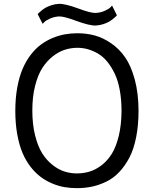

<svg xmlns="http://www.w3.org/2000/svg" viewBox="-20 -957 795 992"><path d="M379.9 -785.2Q426.8 -785.2 469.5 -773.7Q512.2 -762.2 554.2 -733.4Q596.2 -704.6 626.7 -660.6Q657.2 -616.7 676.3 -546.1Q695.3 -475.6 695.8 -386.2Q695.8 -309.6 683.3 -247.3Q670.9 -185.1 648.2 -142.1Q625.5 -99.1 595.9 -67.9Q566.4 -36.6 529.8 -18.8Q493.2 -1 455.8 7.1Q418.5 15.1 377 15.1Q344.2 15.1 313 9.8Q281.7 4.4 249.8 -9Q217.8 -22.5 190.2 -43Q162.6 -63.5 137.9 -95.2Q113.3 -127 96.2 -167.2Q79.1 -207.5 69.1 -262.9Q59.1 -318.4 59.1 -383.8Q59.1 -449.2 69.1 -504.4Q79.1 -559.6 96.4 -600.3Q113.8 -641.1 138.2 -673.1Q162.6 -705.1 190.4 -725.8Q218.3 -746.6 250.7 -760.3Q283.2 -773.9 314.7 -779.5Q346.2 -785.2 379.9 -785.2ZM379.9 -710Q347.2 -710 315.7 -700.2Q284.2 -690.4 253.2 -666.3Q222.2 -642.1 199 -606.2Q175.8 -570.3 161.4 -513.7Q147 -457 147 -386.2Q147 -314.5 161.4 -257.1Q175.8 -199.7 198.7 -163.8Q221.7 -127.9 252.4 -104Q283.2 -80.1 314 -70.6Q344.7 -61 377 -61Q411.6 -61 443.1 -70.6Q474.6 -80.1 505.1 -103.5Q535.6 -127 557.9 -162.8Q580.1 -198.7 593.8 -255.4Q607.4 -312 607.9 -383.8Q607.9 -442.9 598.6 -492.4Q589.4 -542 572.5 -576.9Q555.7 -611.8 534.2 -638.2Q512.7 -664.6 486.6 -679.9Q460.4 -695.3 434.1 -702.6Q407.7 -710 379.9 -710ZM559.1 -928.2 584 -877.9Q582.5 -876 579.3 -872.6Q576.2 -869.1 565.7 -860.6Q555.2 -852.1 543.7 -845.2Q532.2 -838.4 513.7 -832.3Q495.1 -826.2 476.1 -825.2Q445.3 -823.2 374 -849.1Q310.5 -873 285.2 -872.1Q259.8 -870.6 238.5 -861.1Q217.3 -851.6 209 -842.8L200.2 -834L174.8 -883.8Q176.3 -885.7 179.4 -889.2Q182.6 -892.6 193.1 -901.4Q203.6 -910.2 215.3 -917Q227.1 -923.8 245.6 -929.9Q264.2 -936 283.2 -937Q313.5 -939 384.8 -913.1Q448.2 -889.2 474.1 -890.1Q500 -891.6 521.2 -901.1Q542.5 -910.6 550.8 -919.4Z"/></svg>

Font: Junction Regular
Style: Regular
Weight: 500
Designer: Caroline Hadilaksono
Foundry: Caroline Hadilaksono
Version: Version 1.056